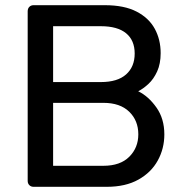

<svg xmlns="http://www.w3.org/2000/svg" viewBox="-20 -720 708 740"><path d="M109.6 0Q99.4 0 93.1 -6.4Q86.7 -12.7 86.7 -22.9V-676.3Q86.7 -687.3 93.1 -693.6Q99.4 -700 109.6 -700H383.9Q458.8 -700 506.4 -675.3Q554 -650.6 576.6 -608.9Q599.2 -567.3 599.2 -515.2Q599.2 -474.3 585.7 -444.7Q572.2 -415.1 552.1 -396.5Q531.9 -377.9 512.7 -368.3Q552.3 -349 582.8 -305.8Q613.4 -262.7 613.4 -202.1Q613.4 -147.4 588.1 -101.4Q562.8 -55.3 513.3 -27.7Q463.8 0 391.5 0ZM184.7 -81H378.5Q443.3 -81 478.2 -115.8Q513.1 -150.6 513.1 -202.3Q513.1 -255.3 478 -289.4Q442.9 -323.6 378.5 -323.6H184.7ZM184.7 -403.7H368.7Q432.9 -403.7 466 -433.2Q499.1 -462.7 499.1 -513.7Q499.1 -564.6 466 -591.8Q432.9 -619 368.7 -619H184.7Z"/></svg>

Font: Rubik Light
Style: Regular
Weight: 300
Designer: Hubert and Fischer
Foundry: Hubert and Fischer
Version: Version 2.300;gftools[0.9.30]